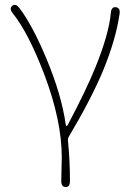

<svg xmlns="http://www.w3.org/2000/svg" viewBox="-20 -556 530 774"><path d="M245 198Q227 198 227 174L229 78Q229 -69 159 -255Q94 -425 31 -503Q16 -522 30 -533Q43 -543 58 -524Q111 -454 167 -320Q228 -174 245 -54Q246 -48 248.5 -48Q251 -48 254 -54Q328 -194 364 -283Q419 -418 427 -505Q429 -529 447 -527Q466 -524 462 -500Q447 -397 397 -275Q350 -161 258 -6Q253 2 254 11Q262 92 262 174Q262 198 245 198Z"/></svg>

Font: Resource Han Rounded KR ExtraLight
Style: Regular
Weight: 250
Designer: Cyano Hao (round all glyphs); Ryoko NISHIZUKA 西塚涼子 (kana, bopomofo & ideographs); Paul D. Hunt (Latin, Greek & Cyrillic)
Foundry: Cyano Hao
Version: 0.990